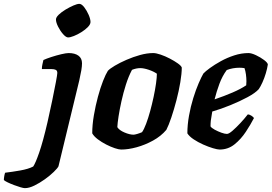

<svg xmlns="http://www.w3.org/2000/svg" viewBox="-177 -775 1408 995"><path d="M-48 200Q-55 200 -70.5 195.5Q-86 191 -104.5 184Q-123 177 -137.5 170Q-152 163 -157 158Q-157 149 -154.5 135.5Q-152 122 -150 120Q-115 116 -72.5 108.5Q-30 101 -5 88Q7 71 26.5 14.5Q46 -42 69 -141Q82 -198 93.5 -253.5Q105 -309 112.5 -349Q120 -389 120 -397Q120 -409 112 -413Q104 -417 90 -417H40Q40 -430 43 -442.5Q46 -455 48 -464Q63 -471 89 -479.5Q115 -488 140.5 -494Q166 -500 179 -500Q211 -500 229.5 -486.5Q248 -473 248 -447Q248 -432 244.5 -411Q241 -390 234 -359L126 87Q121 97 101.5 116Q82 135 55.5 154Q29 173 1.5 186.5Q-26 200 -48 200ZM176 -581Q165 -581 150 -598Q135 -615 124 -637Q113 -659 113 -674Q113 -685 127.5 -699Q142 -713 163 -725.5Q184 -738 203.5 -746.5Q223 -755 234 -755Q246 -755 259.5 -737.5Q273 -720 282.5 -698Q292 -676 292 -661Q292 -649 278.5 -635Q265 -621 245 -608.5Q225 -596 206 -588.5Q187 -581 176 -581Z M451 0Q439 0 418 -7Q397 -14 373.5 -26Q350 -38 330 -53Q310 -68 301 -84Q301 -128 309.5 -177.5Q318 -227 330.5 -273.5Q343 -320 357 -355.5Q371 -391 382 -408Q392 -419 418 -434.5Q444 -450 478.5 -465Q513 -480 549 -490Q585 -500 617 -500Q632 -500 655.5 -492Q679 -484 703 -471.5Q727 -459 744.5 -446.5Q762 -434 765 -425Q765 -394 757.5 -349Q750 -304 737.5 -256Q725 -208 711 -166.5Q697 -125 685 -102Q657 -69 616 -46.5Q575 -24 531.5 -12Q488 0 451 0ZM515 -77Q521 -77 534.5 -81Q548 -85 559 -90Q569 -104 580 -133Q591 -162 601 -198.5Q611 -235 619 -272.5Q627 -310 631.5 -342Q636 -374 636 -393Q619 -405 593.5 -413.5Q568 -422 550 -422Q529 -422 507 -413Q489 -379 475.5 -336.5Q462 -294 452.5 -251Q443 -208 437.5 -172.5Q432 -137 431 -116Q441 -100 468 -88.5Q495 -77 515 -77Z M961 0Q950 0 926.5 -7Q903 -14 876 -26Q849 -38 826.5 -53Q804 -68 794 -84Q794 -128 802.5 -175.5Q811 -223 824.5 -266.5Q838 -310 852.5 -343.5Q867 -377 877 -394Q887 -405 911 -422.5Q935 -440 967.5 -458Q1000 -476 1037 -488Q1074 -500 1111 -500Q1126 -500 1149.5 -489Q1173 -478 1191.5 -464Q1210 -450 1211 -441Q1208 -420 1200.5 -395Q1193 -370 1183 -348Q1173 -326 1164 -313Q1146 -293 1106 -271.5Q1066 -250 1017 -230Q968 -210 923 -197Q917 -164 915.5 -150Q914 -136 914 -120Q919 -112 935.5 -103Q952 -94 970 -87.5Q988 -81 999 -81Q1009 -81 1028 -97.5Q1047 -114 1068.5 -137Q1090 -160 1107 -182Q1116 -182 1126.5 -175Q1137 -168 1139 -163Q1122 -130 1097 -92Q1072 -54 1038.5 -27Q1005 0 961 0ZM935 -260Q985 -277 1028 -295.5Q1071 -314 1099 -333Q1100 -344 1100 -354Q1100 -371 1097.5 -389.5Q1095 -408 1090 -422Q1083 -423 1077 -423.5Q1071 -424 1064 -424Q1029 -424 998 -412Q975 -381 960 -340.5Q945 -300 935 -260Z"/></svg>

Font: Texturina ExtraBold
Style: Italic
Weight: 800
Italic angle: -11°
Designer: Guillermo Torres Carreño
Foundry: Omnibus-Type
Version: Version 1.002; ttfautohint (v1.8.3)